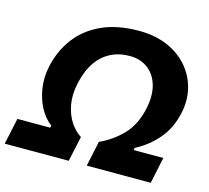

<svg xmlns="http://www.w3.org/2000/svg" viewBox="-124 -849 1058 971"><g transform="rotate(15 405.0 -363.5)"><path d="M-20.5 0 9 -137.5H180.5L183.5 -149Q147.5 -175.5 123.2 -221Q99 -266.5 91 -321.8Q83 -377 95 -433Q113.5 -520.5 163.5 -586.8Q213.5 -653 294.8 -690Q376 -727 488.5 -727Q573 -727 637.8 -699.2Q702.5 -671.5 744.5 -623Q786.5 -574.5 802.2 -512.5Q818 -450.5 803 -382Q785.5 -298.5 736.2 -241.2Q687 -184 620 -149.5L617.5 -137.5H773L744 0H409L437 -132Q505.5 -163 556.2 -216Q607 -269 626 -357.5Q641 -428.5 625.5 -481.2Q610 -534 571 -563Q532 -592 477 -592Q391 -592 334.2 -540Q277.5 -488 256 -386Q243.5 -326 253 -275.8Q262.5 -225.5 286.8 -188.8Q311 -152 343 -132L314.5 0Z"/></g></svg>

Font: Commissioner
Style: Bold Italic
Weight: 700
Italic angle: -12°
Designer: Kostas Bartsokas
Foundry: Kostas Bartsokas
Version: Version 1.000; ttfautohint (v1.8.3)